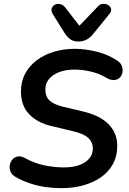

<svg xmlns="http://www.w3.org/2000/svg" viewBox="-20 -969 671 999"><path d="M300 10Q258 10 216 4Q174 -2 134.5 -15.5Q95 -29 60 -49Q41 -60 34.5 -76.5Q28 -93 31 -110Q34 -127 45 -139.5Q56 -152 73 -155Q90 -158 111 -146Q158 -120 209.5 -109Q261 -98 312 -98Q382 -98 422.5 -125Q463 -152 463 -196Q463 -229 439 -251.5Q415 -274 357 -287L248 -313Q175 -330 132 -374.5Q89 -419 89 -493Q89 -545 111 -586Q133 -627 172 -656Q211 -685 261.5 -700Q312 -715 369 -715Q422 -715 482 -700.5Q542 -686 591 -653Q608 -642 614 -625.5Q620 -609 617 -592.5Q614 -576 603 -565Q592 -554 574 -552.5Q556 -551 532 -565Q497 -586 453 -596.5Q409 -607 367 -607Q323 -607 288.5 -594Q254 -581 235 -558Q216 -535 216 -504Q216 -466 238 -446Q260 -426 303 -415L412 -389Q501 -368 545.5 -322Q590 -276 590 -211Q590 -156 567 -114.5Q544 -73 503.5 -45.5Q463 -18 411 -4Q359 10 300 10ZM386 -753Q362 -753 345.5 -765Q329 -777 315 -799L255 -895Q245 -912 249 -925Q253 -938 265.5 -944.5Q278 -951 293.5 -947.5Q309 -944 321 -928L393 -835L489 -935Q501 -948 516 -949Q531 -950 543 -942.5Q555 -935 558 -923Q561 -911 550 -897L467 -795Q450 -773 430.5 -763Q411 -753 386 -753Z"/></svg>

Font: Nunito ExtraLight
Style: Bold Italic
Weight: 700
Italic angle: -9°
Version: Version 3.602